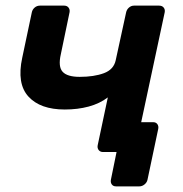

<svg xmlns="http://www.w3.org/2000/svg" viewBox="-20 -540 650 682"><path d="M392 122Q382 122 377 115Q372 108 374 98L394 0H361L348 -106H524Q534 -106 539 -99Q544 -92 542 -82L504 98Q502 108 493.5 115Q485 122 475 122ZM346 0Q336 0 330.5 -7Q325 -14 327 -24L363 -194Q334 -172 295 -161.5Q256 -151 210 -151Q123 -151 81 -197Q39 -243 59 -335L93 -496Q95 -506 103 -513Q111 -520 122 -520H208Q218 -520 223.5 -513Q229 -506 227 -496L196 -347Q186 -303 202.5 -285Q219 -267 263 -267Q314 -267 349 -280Q384 -293 391 -326L428 -496Q430 -506 438 -513Q446 -520 456 -520H545Q556 -520 561.5 -513Q567 -506 565 -496L464 -24Q462 -14 454 -7Q446 0 435 0Z"/></svg>

Font: Rubik Light Medium
Style: Italic
Weight: 500
Italic angle: -12°
Version: Version 2.104